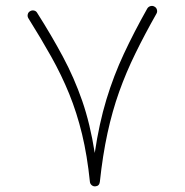

<svg xmlns="http://www.w3.org/2000/svg" viewBox="-20 -623 635 660"><path d="M83.5 -584.5Q89.8 -588.4 97.2 -586.7Q104.5 -585 107.9 -578.6Q157.2 -501 196 -428.5Q234.9 -356 262.5 -276.6Q290 -197.3 305.7 -97.2Q320.8 -198.7 345.7 -280.8Q370.6 -362.8 405.8 -438Q440.9 -513.2 486.3 -593.8Q490.2 -600.1 497.6 -602.1Q504.9 -604 511.2 -600.1Q517.6 -596.7 519.5 -589.4Q521.5 -582 517.6 -575.7Q477.5 -504.9 445.6 -439.7Q413.6 -374.5 389.6 -307.4Q365.7 -240.2 349.4 -164.8Q333 -89.4 323.2 2.4Q321.3 16.6 307.6 17.6Q300.8 18.1 295.4 13.7Q290 9.3 289.1 2.4Q279.8 -88.4 262 -162.1Q244.1 -235.8 217.8 -300.5Q191.4 -365.2 156.2 -428Q121.1 -490.7 77.6 -560.1Q73.7 -566.4 75.4 -573.7Q77.1 -581.1 83.5 -584.5Z"/></svg>

Font: Mikhak-DS1-FD ExtraLight
Style: Regular
Weight: 200
Designer: Amin Abedi
Version: Version 3.2